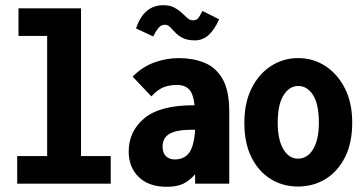

<svg xmlns="http://www.w3.org/2000/svg" viewBox="-20 -705 1390 737"><path d="M46 0V-106H161V-567H51V-673H291V-106H405V0Z M620 12Q551 12 512.5 -25.5Q474 -63 474 -123Q474 -201 534 -251Q594 -301 723 -301Q725 -301 727 -301Q721 -349 704 -364Q687 -379 660 -379Q632 -379 609 -370.5Q586 -362 561 -335L489 -411Q527 -449 573 -465.5Q619 -482 667 -482Q720 -482 764 -464.5Q808 -447 834 -402.5Q860 -358 860 -276V0H729V-36Q707 -11 683 0.5Q659 12 620 12ZM604 -143Q604 -118 617 -105.5Q630 -93 651 -93Q687 -93 706 -118.5Q725 -144 729 -207Q722 -207 718 -207Q670 -207 645.5 -198Q621 -189 612.5 -174.5Q604 -160 604 -143ZM757 -663 821 -631Q786 -550 729 -550Q700 -550 682 -559Q664 -568 653 -580Q642 -592 633 -601Q624 -610 613 -610Q598 -610 587.5 -597Q577 -584 568 -565L502 -596Q518 -642 544 -663.5Q570 -685 607 -685Q632 -685 649 -676Q666 -667 677.5 -656Q689 -645 699 -636Q709 -627 721 -627Q736 -627 743 -638Q750 -649 757 -663Z M1124 11Q1066 11 1019.5 -17.5Q973 -46 945.5 -100.5Q918 -155 918 -234Q918 -310 945.5 -365.5Q973 -421 1020 -451.5Q1067 -482 1124 -482Q1182 -482 1229 -451.5Q1276 -421 1304 -365.5Q1332 -310 1332 -234Q1332 -156 1304 -101Q1276 -46 1229 -17.5Q1182 11 1124 11ZM1124 -96Q1160 -96 1182 -132.5Q1204 -169 1204 -234Q1204 -304 1182 -339.5Q1160 -375 1124 -375Q1091 -375 1068.5 -339.5Q1046 -304 1046 -234Q1046 -169 1067.5 -132.5Q1089 -96 1124 -96Z"/></svg>

Font: Inconsolata SemiCondensed Black
Style: Regular
Weight: 900
Width: 4
Monospace: yes
Designer: Raph Levien, Cyreal, Brenton Simpson
Foundry: Raph Levien, Cyreal, Google
Version: Version 3.001; ttfautohint (v1.8.2.53-6de2)